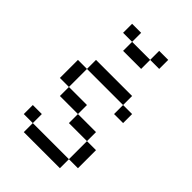

<svg xmlns="http://www.w3.org/2000/svg" viewBox="-220 -845 940 940"><g transform="rotate(45 250.0 -375.0)"><path d="M437.5 -375V-437.5H375V-375ZM375 -687.5V-750H312.5V-687.5H187.5V-625H312.5V-687.5ZM125 -62.5V0H375V-62.5ZM125 -62.5V-125H62.5V-62.5ZM375 -62.5H437.5Q437.5 -62.5 437.5 -187.5H375Q375 -187.5 375 -62.5ZM375 -187.5V-250H250V-187.5ZM250 -250V-312.5H125V-250ZM125 -312.5Q125 -312.5 125 -437.5H62.5Q62.5 -437.5 62.5 -312.5ZM125 -437.5H375V-500H125ZM187.5 -687.5V-750H125V-687.5Z"/></g></svg>

Font: Unifont
Style: Regular
Weight: 500
Version: Version 15.1.04